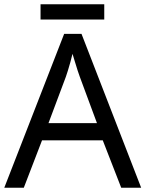

<svg xmlns="http://www.w3.org/2000/svg" viewBox="-20 -875 679 895"><path d="M545 0 459 -221H176L91 0H0L279 -717H360L638 0ZM352 -517Q349 -525 342 -546Q335 -567 328.5 -589.5Q322 -612 318 -624Q313 -604 307.5 -583.5Q302 -563 296.5 -546Q291 -529 287 -517L206 -301H432ZM466 -855V-784H169V-855Z"/></svg>

Font: Noto Sans Balinese
Style: Regular
Weight: 400
Designer: Aditya Bayu, David Williams
Foundry: David Williams
Version: Version 2.003